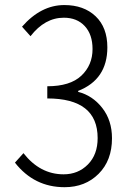

<svg xmlns="http://www.w3.org/2000/svg" viewBox="-20 -740 540 771"><path d="M239.3 11.7Q117.2 11.7 40 -86.9L74.2 -125Q140.6 -40 235.4 -40Q293.9 -40 333 -79.6Q372.1 -119.1 372.1 -185.5Q372.1 -344.7 169.9 -344.7V-393.6Q261.7 -393.6 306.6 -436Q351.6 -478.5 351.6 -543Q351.6 -601.6 320.3 -635.3Q289.1 -668.9 236.3 -668.9Q160.2 -668.9 102.5 -594.7L68.4 -632.8Q144.5 -719.7 238.3 -719.7Q316.4 -719.7 363.8 -674.8Q411.1 -629.9 411.1 -549.8Q411.1 -420.9 293.9 -375V-371.1Q351.6 -356.4 390.6 -306.6Q429.7 -256.8 429.7 -184.6Q429.7 -95.7 376 -42Q322.3 11.7 239.3 11.7Z"/></svg>

Font: GenEi Gothic M Light
Style: Regular
Weight: 300
Designer: o_tamon (Modified); [Source Han Sans]
Ryoko NISHIZUKA  (kana & ideographs); Paul D. Hunt (Latin, Greek & Cyrillic); Wenl
Version: Version 1.1a;Original Version 1.004